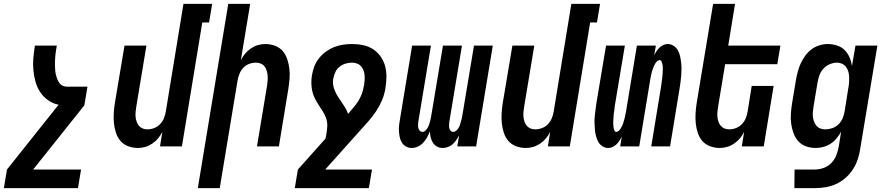

<svg xmlns="http://www.w3.org/2000/svg" viewBox="-53 -755 4573 990"><path d="M-33 215 -17 119 249 -215Q219 -221 194.5 -238.5Q170 -256 154 -280.5Q138 -305 130 -334Q122 -363 119 -394Q116 -425 119 -456.5Q122 -488 127 -520H240Q238 -510 236.5 -499.5Q235 -489 233.5 -478.5Q232 -468 231.5 -457.5Q231 -447 230.5 -436.5Q230 -426 230.5 -416Q231 -406 231.5 -395.5Q232 -385 234 -375.5Q236 -366 239 -356.5Q242 -347 246.5 -338Q251 -329 257.5 -322Q264 -315 273.5 -311.5Q283 -308 293 -308H398L382 -212L118 119H365L349 215Z M658 8Q632 8 608 -1Q584 -10 568.5 -28Q553 -46 545 -70Q537 -94 534.5 -119Q532 -144 533.5 -170Q535 -196 539 -222L589 -520H702L650 -207Q648 -194 646.5 -180.5Q645 -167 646 -154Q647 -141 651 -129Q655 -117 662.5 -107.5Q670 -98 681.5 -93Q693 -88 706 -88Q724 -88 741.5 -94.5Q759 -101 772 -114.5Q785 -128 792 -145Q799 -162 802 -180L893 -735H1041L1025 -639H990L885 0H772L784 -75Q775 -57 762 -41.5Q749 -26 732 -14.5Q715 -3 696 2.5Q677 8 658 8Z M967 215 1124 -735H1237L1189 -445Q1198 -463 1211 -478.5Q1224 -494 1241 -505.5Q1258 -517 1277 -522.5Q1296 -528 1315 -528Q1341 -528 1365 -519Q1389 -510 1404.5 -492Q1420 -474 1428 -450Q1436 -426 1439 -401Q1442 -376 1440 -350Q1438 -324 1434 -298L1385 0H1272L1324 -313Q1326 -326 1327 -339.5Q1328 -353 1327 -366Q1326 -379 1322 -391Q1318 -403 1311 -412.5Q1304 -422 1292 -427Q1280 -432 1267 -432Q1249 -432 1231.5 -425.5Q1214 -419 1201.5 -405.5Q1189 -392 1182 -375Q1175 -358 1172 -340L1080 215Z M1467 215 1483 119 1625 -40Q1627 -46 1628 -52.5Q1629 -59 1630 -65Q1634 -86 1634.5 -106.5Q1635 -127 1628.5 -145.5Q1622 -164 1611.5 -180.5Q1601 -197 1590.5 -213Q1580 -229 1571 -246.5Q1562 -264 1557.5 -283.5Q1553 -303 1552.5 -323.5Q1552 -344 1555 -365Q1559 -388 1567 -410.5Q1575 -433 1590.5 -453Q1606 -473 1626.5 -488Q1647 -503 1669.5 -512Q1692 -521 1715.5 -524.5Q1739 -528 1762 -528Q1792 -528 1820 -522Q1848 -516 1871 -501Q1894 -486 1910 -463Q1926 -440 1933 -413Q1940 -386 1939.5 -356.5Q1939 -327 1934 -298Q1929 -267 1916.5 -237.5Q1904 -208 1886 -181Q1868 -154 1846 -129Q1824 -104 1802 -80L1624 119H1865L1849 215ZM1742 -168Q1755 -184 1769.5 -200.5Q1784 -217 1795 -235Q1806 -253 1813 -272Q1820 -291 1823 -311L1824 -313Q1826 -326 1827 -340Q1828 -354 1827 -367Q1826 -380 1821.5 -392Q1817 -404 1808.5 -413.5Q1800 -423 1787.5 -427.5Q1775 -432 1762 -432Q1745 -432 1728.5 -427Q1712 -422 1698 -411Q1684 -400 1676.5 -384Q1669 -368 1666 -351L1665 -349Q1661 -323 1669.5 -298.5Q1678 -274 1691.5 -253.5Q1705 -233 1719 -212.5Q1733 -192 1742 -168Z M2070 8Q2054 8 2040.5 0.5Q2027 -7 2019 -20Q2011 -33 2008 -48.5Q2005 -64 2004 -79.5Q2003 -95 2005 -111.5Q2007 -128 2010 -144L2072 -520H2169L2104 -128Q2103 -120 2102.5 -111.5Q2102 -103 2104 -95Q2106 -87 2111.5 -81Q2117 -75 2125 -75Q2134 -75 2140.5 -81.5Q2147 -88 2151.5 -95.5Q2156 -103 2159 -111Q2162 -119 2164 -127.5Q2166 -136 2168 -144Q2170 -152 2171 -160L2231 -520H2329L2264 -128Q2263 -120 2262.5 -111.5Q2262 -103 2263.5 -95Q2265 -87 2270.5 -81Q2276 -75 2285 -75Q2293 -75 2300 -81.5Q2307 -88 2311.5 -95.5Q2316 -103 2318.5 -111Q2321 -119 2323.5 -127.5Q2326 -136 2328 -144Q2330 -152 2331 -160L2391 -520H2488L2402 0H2305L2314 -56Q2307 -44 2299 -32Q2291 -20 2280.5 -11Q2270 -2 2256.5 3Q2243 8 2230 8Q2213 8 2200 0.5Q2187 -7 2179 -19.5Q2171 -32 2167.5 -47Q2164 -62 2164 -78Q2158 -63 2149.5 -47.5Q2141 -32 2129.5 -19.5Q2118 -7 2102 0.5Q2086 8 2070 8Z M2658 8Q2632 8 2608 -1Q2584 -10 2568.5 -28Q2553 -46 2545 -70Q2537 -94 2534.5 -119Q2532 -144 2533.5 -170Q2535 -196 2539 -222L2589 -520H2702L2650 -207Q2648 -194 2646.5 -180.5Q2645 -167 2646 -154Q2647 -141 2651 -129Q2655 -117 2662.5 -107.5Q2670 -98 2681.5 -93Q2693 -88 2706 -88Q2724 -88 2741.5 -94.5Q2759 -101 2772 -114.5Q2785 -128 2792 -145Q2799 -162 2802 -180L2893 -735H3041L3025 -639H2990L2885 0H2772L2784 -75Q2775 -57 2762 -41.5Q2749 -26 2732 -14.5Q2715 -3 2696 2.5Q2677 8 2658 8Z M3084 8Q3067 8 3053 -1Q3039 -10 3031.5 -24Q3024 -38 3020 -54Q3016 -70 3014.5 -86.5Q3013 -103 3012.5 -120Q3012 -137 3013.5 -154Q3015 -171 3017.5 -188Q3020 -205 3022 -222L3072 -520H3169L3117 -209Q3116 -202 3115.5 -194.5Q3115 -187 3113.5 -180Q3112 -173 3111.5 -166Q3111 -159 3110.5 -152Q3110 -145 3109.5 -137.5Q3109 -130 3109 -123Q3109 -116 3109.5 -109Q3110 -102 3111 -95.5Q3112 -89 3115 -82Q3118 -75 3125 -75Q3132 -75 3138 -81Q3144 -87 3148 -93.5Q3152 -100 3155.5 -107.5Q3159 -115 3161 -122Q3163 -129 3165 -136Q3167 -143 3169 -150.5Q3171 -158 3172 -165.5Q3173 -173 3175 -180L3231 -520H3329L3320 -469Q3325 -480 3331.5 -490Q3338 -500 3346.5 -508.5Q3355 -517 3366.5 -522.5Q3378 -528 3389 -528Q3406 -528 3420 -519Q3434 -510 3442 -496Q3450 -482 3453.5 -466Q3457 -450 3459 -433.5Q3461 -417 3461 -400Q3461 -383 3459.5 -366Q3458 -349 3456 -332Q3454 -315 3451 -298L3402 0H3305L3356 -311Q3357 -318 3358 -325.5Q3359 -333 3360 -340Q3361 -347 3361.5 -354Q3362 -361 3363 -368Q3364 -375 3364 -382.5Q3364 -390 3364.5 -397Q3365 -404 3364.5 -411Q3364 -418 3362.5 -424.5Q3361 -431 3358 -438Q3355 -445 3348 -445Q3341 -445 3335 -439Q3329 -433 3325 -426.5Q3321 -420 3318 -412.5Q3315 -405 3312.5 -398Q3310 -391 3308 -384Q3306 -377 3304.5 -369.5Q3303 -362 3301.5 -354.5Q3300 -347 3299 -340L3243 0H3145L3153 -51Q3148 -40 3141.5 -30Q3135 -20 3126.5 -11.5Q3118 -3 3106.5 2.5Q3095 8 3084 8Z M3658 8Q3632 8 3608 -1Q3584 -10 3568.5 -28Q3553 -46 3545 -70Q3537 -94 3534.5 -119Q3532 -144 3533.5 -170Q3535 -196 3539 -222L3624 -735H3737L3702 -520H3971L3955 -424H3686L3650 -207Q3648 -194 3646.5 -180.5Q3645 -167 3646 -154Q3647 -141 3651 -129Q3655 -117 3662.5 -107.5Q3670 -98 3681.5 -93Q3693 -88 3706 -88Q3724 -88 3741.5 -94.5Q3759 -101 3772 -114.5Q3785 -128 3792 -145Q3799 -162 3802 -180L3823 -312H3936L3885 0H3772L3784 -75Q3775 -57 3762 -41.5Q3749 -26 3732 -14.5Q3715 -3 3696 2.5Q3677 8 3658 8Z M4043 215 4044 119H4149Q4172 119 4195 110.5Q4218 102 4234.5 84.5Q4251 67 4259.5 44.5Q4268 22 4272 0L4284 -76Q4274 -58 4261 -42Q4248 -26 4230.5 -14.5Q4213 -3 4193 2.5Q4173 8 4154 8Q4127 8 4103 -0.5Q4079 -9 4063 -27Q4047 -45 4038.5 -68.5Q4030 -92 4026.5 -117.5Q4023 -143 4025 -169.5Q4027 -196 4031 -222L4051 -342Q4055 -364 4060.5 -385.5Q4066 -407 4075.5 -427.5Q4085 -448 4098.5 -467Q4112 -486 4130.5 -500Q4149 -514 4171 -521Q4193 -528 4214 -528Q4239 -528 4262.5 -520.5Q4286 -513 4302 -497Q4318 -481 4327.5 -459Q4337 -437 4340 -414L4358 -520H4471L4382 15Q4378 42 4369 68.5Q4360 95 4344 119.5Q4328 144 4306 163Q4284 182 4257.5 194Q4231 206 4203.5 210.5Q4176 215 4149 215ZM4202 -88Q4220 -88 4238 -94Q4256 -100 4270 -113.5Q4284 -127 4291.5 -144.5Q4299 -162 4302 -180L4321 -300Q4324 -314 4325 -328.5Q4326 -343 4325.5 -357Q4325 -371 4321.5 -384.5Q4318 -398 4310 -409Q4302 -420 4289.5 -426Q4277 -432 4263 -432Q4244 -432 4224.5 -423.5Q4205 -415 4191.5 -399.5Q4178 -384 4171.5 -365Q4165 -346 4162 -327L4142 -207Q4140 -193 4138.5 -179.5Q4137 -166 4138.5 -153Q4140 -140 4144.5 -128Q4149 -116 4157 -106.5Q4165 -97 4177 -92.5Q4189 -88 4202 -88Z"/></svg>

Font: Iosevka
Style: Bold Italic
Weight: 700
Italic angle: -9°
Monospace: yes
Designer: Belleve Invis
Foundry: Belleve Invis
Version: Version 32.5.0; ttfautohint (v1.8.4)